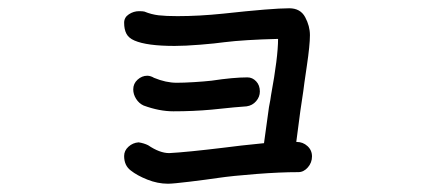

<svg xmlns="http://www.w3.org/2000/svg" viewBox="-20 -459 1040 464"><path d="M734 -81Q734 -66 724 -54.5Q714 -43 701 -43Q657 -43 599 -38.5Q541 -34 507 -29Q480 -25 439 -20Q398 -15 386 -15Q361 -15 336 -25Q311 -35 296 -47Q280 -59 280 -82Q280 -95 290.5 -104.5Q301 -114 315 -115Q328 -113 338 -108Q366 -89 389 -89Q409 -90 444 -93.5Q479 -97 520 -102Q557 -107 618 -113Q620 -127 630 -200Q634 -220 635 -229Q652 -321 652 -365Q571 -363 522 -357Q501 -354 464 -351Q427 -348 402 -348Q335 -348 305 -361Q291 -367 285.5 -377.5Q280 -388 280 -404Q280 -417 291.5 -424.5Q303 -432 316 -432Q325 -432 329 -431Q346 -424 363.5 -422Q381 -420 409 -420Q461 -420 519 -426Q638 -439 679 -439Q706 -439 717.5 -417.5Q729 -396 729 -374Q729 -350 721.5 -299.5Q714 -249 713 -239Q707 -203 696 -116H697Q712 -116 723 -106Q734 -96 734 -81ZM302 -243Q302 -257 312.5 -266.5Q323 -276 336 -276Q340 -276 344.5 -274.5Q349 -273 352 -271Q381 -259 407 -259Q424 -259 448.5 -260.5Q473 -262 491 -264Q544 -272 578 -272Q590 -272 599 -262.5Q608 -253 608 -238Q608 -225 599 -214.5Q590 -204 576 -202Q557 -201 491 -194Q447 -190 399 -190Q365 -190 327 -204Q316 -209 309 -220Q302 -231 302 -243Z"/></svg>

Font: Tsukimi Rounded Medium
Style: Regular
Weight: 500
Designer: Takashi Funayama
Foundry: Takashi Funayama
Version: Version 1.032; ttfautohint (v1.8.3)